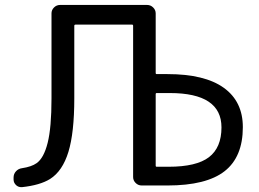

<svg xmlns="http://www.w3.org/2000/svg" viewBox="-20 -775 1053 781"><path d="M613.3 -101.6Q613.3 -96.7 617.2 -96.7H666Q779.3 -96.7 830.1 -135.7Q880.9 -174.8 880.9 -256.8Q880.9 -396.5 670.9 -396.5Q669.9 -396.5 668 -396.5H617.2Q613.3 -396.5 613.3 -392.6ZM556.6 -20.5Q542 -20.5 531.7 -30.8Q521.5 -41 521.5 -54.7V-669.9Q521.5 -674.8 517.6 -674.8H287.1Q282.2 -674.8 282.2 -669.9V-375Q282.2 -235.4 258.3 -157.2Q234.4 -79.1 183.6 -46.9Q142.6 -21.5 69.3 -13.7Q67.4 -13.7 66.4 -13.7Q54.7 -13.7 45.9 -21.5Q35.2 -31.2 35.2 -44.9V-52.7Q35.2 -67.4 44.9 -78.1Q54.7 -88.9 69.3 -90.8Q108.4 -96.7 128.9 -111.3Q158.2 -131.8 173.8 -193.8Q189.5 -255.9 189.5 -375V-720.7Q189.5 -734.4 199.7 -744.6Q210 -754.9 224.6 -754.9H578.1Q592.8 -754.9 603 -744.6Q613.3 -734.4 613.3 -720.7V-478.5Q613.3 -473.6 617.2 -473.6H661.1Q812.5 -473.6 890.1 -418Q967.8 -362.3 967.8 -257.8Q967.8 -136.7 893.6 -78.6Q819.3 -20.5 661.1 -20.5H607.4Z"/></svg>

Font: Gen Jyuu GothicL Regular
Style: Regular
Weight: 400
Designer: [Source Han Sans]
Ryoko NISHIZUKA  (kana & ideographs); Paul D. Hunt (Latin, Greek & Cyrillic); Wenlong ZHANG  (bopomofo
Version: Version 1.002.20150607